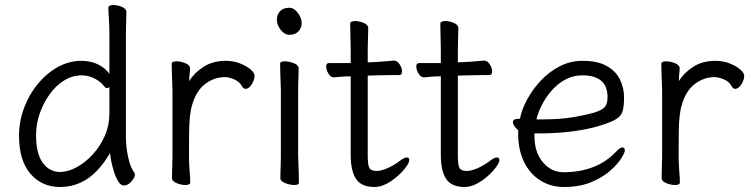

<svg xmlns="http://www.w3.org/2000/svg" viewBox="-20 -729 3001 767"><path d="M417 -593Q417 -624 415 -653Q413 -682 413 -699Q413 -704 419 -706.5Q425 -709 433 -709Q449 -709 467 -701.5Q485 -694 485 -681Q485 -669 484 -643.5Q483 -618 483 -592V-185Q483 -142 492 -100.5Q501 -59 517 -39Q519 -35 519 -32Q519 -20 505 -4Q491 12 475 12Q463 12 453 -3.5Q443 -19 436 -41Q429 -63 424.5 -84.5Q420 -106 420 -118Q377 -46 328 -14Q279 18 220 18Q147 18 101.5 -35Q56 -88 56 -186Q56 -245 76.5 -299Q97 -353 132 -395Q167 -437 211.5 -461.5Q256 -486 305 -486Q343 -486 372 -471.5Q401 -457 417 -434ZM417 -381Q413 -377 407 -377Q402 -377 398 -382Q383 -403 357.5 -415.5Q332 -428 306 -428Q269 -428 236 -407.5Q203 -387 178 -352Q153 -317 138.5 -275Q124 -233 124 -189Q124 -116 150.5 -79Q177 -42 220 -42Q251 -42 285.5 -60.5Q320 -79 350 -111.5Q380 -144 398.5 -186Q417 -228 417 -276Z M669 -367Q669 -377 668 -398Q667 -419 666.5 -441Q666 -463 666 -474Q666 -484 686 -484Q702 -484 720.5 -476.5Q739 -469 739 -456Q739 -446 737.5 -434Q736 -422 736 -405Q756 -438 793 -462Q830 -486 882 -486Q912 -486 938 -476Q964 -466 980.5 -452Q997 -438 997 -426Q997 -410 985.5 -392Q974 -374 961 -374Q953 -374 947 -384Q937 -403 915.5 -412Q894 -421 879 -421Q837 -421 801.5 -395Q766 -369 749 -315Q742 -293 739 -266Q736 -239 735.5 -201Q735 -163 735 -106Q735 -75 737.5 -46Q740 -17 740 0Q740 10 720 10Q704 10 685.5 2.5Q667 -5 667 -18Q667 -26 667.5 -44.5Q668 -63 668.5 -81Q669 -99 669 -106Z M1185 -636Q1185 -617 1172 -603.5Q1159 -590 1136 -590Q1117 -590 1101.5 -609.5Q1086 -629 1086 -650Q1086 -670 1098.5 -684Q1111 -698 1136 -698Q1154 -698 1169.5 -678Q1185 -658 1185 -636ZM1102 -368Q1102 -378 1101 -399Q1100 -420 1099.5 -442Q1099 -464 1099 -475Q1099 -484 1118 -484Q1135 -484 1154 -476.5Q1173 -469 1173 -457Q1173 -449 1172.5 -432.5Q1172 -416 1171.5 -398Q1171 -380 1171 -368V-105Q1171 -99 1172 -78Q1173 -57 1173.5 -34Q1174 -11 1174 1Q1174 10 1155 10Q1139 10 1119.5 2.5Q1100 -5 1100 -17Q1100 -25 1100.5 -43.5Q1101 -62 1101.5 -80Q1102 -98 1102 -105Z M1381 -424H1376Q1354 -424 1342 -422.5Q1330 -421 1315 -420H1314Q1301 -420 1292 -435Q1283 -450 1283 -463Q1283 -477 1294 -477H1381V-528Q1381 -538 1380.5 -559Q1380 -580 1379.5 -602Q1379 -624 1379 -635Q1379 -640 1385 -642.5Q1391 -645 1399 -645Q1415 -645 1433 -637.5Q1451 -630 1451 -617Q1451 -609 1450.5 -592.5Q1450 -576 1449.5 -558Q1449 -540 1449 -528V-480L1477 -481Q1495 -482 1519 -484Q1543 -486 1553 -487H1554Q1567 -487 1576.5 -472Q1586 -457 1586 -444Q1586 -429 1574 -429Q1564 -429 1536 -429Q1508 -429 1488 -428L1449 -427V-108Q1449 -68 1456 -57Q1463 -46 1485 -46Q1502 -46 1527.5 -57Q1553 -68 1578 -87Q1595 -100 1605 -100Q1615 -100 1615 -89Q1615 -80 1602.5 -62.5Q1590 -45 1569.5 -26.5Q1549 -8 1524.5 5Q1500 18 1476 18Q1424 18 1402.5 -14Q1381 -46 1381 -110Z M1741 -424H1736Q1714 -424 1702 -422.5Q1690 -421 1675 -420H1674Q1661 -420 1652 -435Q1643 -450 1643 -463Q1643 -477 1654 -477H1741V-528Q1741 -538 1740.5 -559Q1740 -580 1739.5 -602Q1739 -624 1739 -635Q1739 -640 1745 -642.5Q1751 -645 1759 -645Q1775 -645 1793 -637.5Q1811 -630 1811 -617Q1811 -609 1810.5 -592.5Q1810 -576 1809.5 -558Q1809 -540 1809 -528V-480L1837 -481Q1855 -482 1879 -484Q1903 -486 1913 -487H1914Q1927 -487 1936.5 -472Q1946 -457 1946 -444Q1946 -429 1934 -429Q1924 -429 1896 -429Q1868 -429 1848 -428L1809 -427V-108Q1809 -68 1816 -57Q1823 -46 1845 -46Q1862 -46 1887.5 -57Q1913 -68 1938 -87Q1955 -100 1965 -100Q1975 -100 1975 -89Q1975 -80 1962.5 -62.5Q1950 -45 1929.5 -26.5Q1909 -8 1884.5 5Q1860 18 1836 18Q1784 18 1762.5 -14Q1741 -46 1741 -110Z M2115 -196V-186Q2115 -121 2148.5 -81Q2182 -41 2232 -41Q2296 -41 2349.5 -61.5Q2403 -82 2443 -125Q2450 -133 2456 -136.5Q2462 -140 2466 -140Q2476 -140 2476 -128Q2476 -119 2461.5 -96Q2447 -73 2417 -46.5Q2387 -20 2341 -1Q2295 18 2232 18Q2181 18 2139.5 -7.5Q2098 -33 2074 -81Q2050 -129 2050 -195V-209Q2041 -216 2035 -225Q2029 -234 2029 -241Q2029 -254 2048 -254Q2049 -254 2050 -254L2055 -255Q2057 -255 2057 -255Q2064 -291 2085.5 -331Q2107 -371 2140 -406.5Q2173 -442 2215.5 -464Q2258 -486 2307 -486Q2369 -486 2405.5 -464.5Q2442 -443 2457.5 -409.5Q2473 -376 2473 -340Q2473 -306 2467.5 -286Q2462 -266 2442 -253.5Q2422 -241 2377 -227Q2332 -213 2269.5 -204.5Q2207 -196 2128 -196ZM2143 -252Q2217 -252 2267 -260.5Q2317 -269 2350 -278Q2386 -289 2396.5 -302Q2407 -315 2407 -341Q2407 -428 2306 -428Q2269 -428 2238 -411Q2207 -394 2183.5 -367Q2160 -340 2144.5 -309.5Q2129 -279 2123 -252Z M2625 -367Q2625 -377 2624 -398Q2623 -419 2622.5 -441Q2622 -463 2622 -474Q2622 -484 2642 -484Q2658 -484 2676.5 -476.5Q2695 -469 2695 -456Q2695 -446 2693.5 -434Q2692 -422 2692 -405Q2712 -438 2749 -462Q2786 -486 2838 -486Q2868 -486 2894 -476Q2920 -466 2936.5 -452Q2953 -438 2953 -426Q2953 -410 2941.5 -392Q2930 -374 2917 -374Q2909 -374 2903 -384Q2893 -403 2871.5 -412Q2850 -421 2835 -421Q2793 -421 2757.5 -395Q2722 -369 2705 -315Q2698 -293 2695 -266Q2692 -239 2691.5 -201Q2691 -163 2691 -106Q2691 -75 2693.5 -46Q2696 -17 2696 0Q2696 10 2676 10Q2660 10 2641.5 2.5Q2623 -5 2623 -18Q2623 -26 2623.5 -44.5Q2624 -63 2624.5 -81Q2625 -99 2625 -106Z"/></svg>

Font: Klee One SemiBold
Style: Regular
Weight: 600
Designer: Fontworks Inc.
Foundry: Fontworks Inc.
Version: Version 1.00;January 12, 2022;FontCreator 13.0.0.2683 64-bit